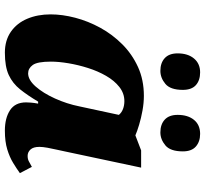

<svg xmlns="http://www.w3.org/2000/svg" viewBox="-46 -764 821 768"><g transform="rotate(90 364.0 -380.5)"><path d="M191 10Q142 10 107.5 -14Q73 -38 55.5 -79.5Q38 -121 38 -173Q38 -220 51.5 -271.5Q65 -323 91.5 -371.5Q118 -420 157.5 -459.5Q197 -499 248.5 -522.5Q300 -546 364 -546Q392 -546 422.5 -540.5Q453 -535 479.5 -527Q506 -519 522 -512L582 -535H651L586 -229Q584 -218 579.5 -199Q575 -180 571.5 -160.5Q568 -141 568 -128Q568 -104 578.5 -92.5Q589 -81 604 -81Q617 -81 626 -86Q635 -91 648 -98L673 -50Q655 -37 632 -23Q609 -9 578 0.5Q547 10 503 10Q453 10 421.5 -10.5Q390 -31 390 -75Q390 -82 391 -94.5Q392 -107 395 -123H387Q362 -81 338 -51Q314 -21 280.5 -5.5Q247 10 191 10ZM274 -83Q300 -83 326.5 -113Q353 -143 374.5 -190.5Q396 -238 406 -288L440 -446Q431 -457 416.5 -462.5Q402 -468 385 -468Q354 -468 328.5 -448Q303 -428 284 -395Q265 -362 252.5 -322.5Q240 -283 233.5 -244Q227 -205 227 -174Q227 -120 240.5 -101.5Q254 -83 274 -83ZM510 -612Q478 -612 459 -629.5Q440 -647 440 -681Q440 -722 460 -746.5Q480 -771 516 -771Q547 -771 566.5 -754Q586 -737 586 -702Q586 -652 562 -632Q538 -612 510 -612ZM264 -612Q232 -612 213 -629.5Q194 -647 194 -681Q194 -722 214.5 -746.5Q235 -771 270 -771Q302 -771 321 -754Q340 -737 340 -702Q340 -652 316 -632Q292 -612 264 -612Z"/></g></svg>

Font: Noto Serif Black
Style: Italic
Weight: 900
Italic angle: -12°
Designer: Monotype Design Team
Foundry: Monotype Imaging Inc.
Version: Version 2.013